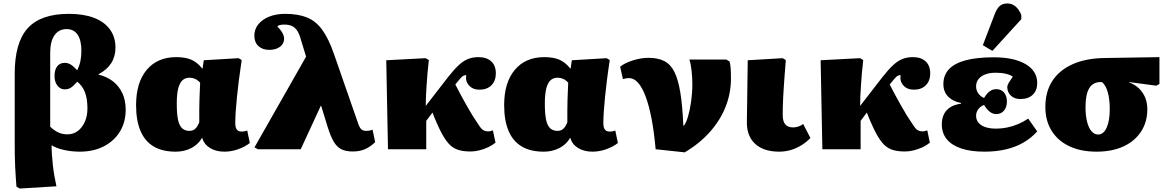

<svg xmlns="http://www.w3.org/2000/svg" viewBox="-20 -862 6756 1109"><path d="M94 227 75 216Q73 190 71 160.5Q69 131 67.5 99.5Q66 68 65.5 34.5Q65 1 65 -32V-437Q65 -616 140 -699Q215 -782 378 -782Q463 -782 523 -759Q583 -736 615 -692Q647 -648 647 -587Q647 -536 622.5 -497.5Q598 -459 549 -433V-431Q599 -419 634 -391Q669 -363 687.5 -322Q706 -281 706 -229Q706 -157 673 -102.5Q640 -48 580 -17Q520 14 441 14Q393 14 349 4Q305 -6 280 -22H278Q278 3 280 32.5Q282 62 285.5 93.5Q289 125 294.5 156Q300 187 306 214ZM369 -86Q404 -86 429.5 -105.5Q455 -125 470 -158.5Q485 -192 485 -236Q485 -292 470.5 -329.5Q456 -367 426 -390Q403 -364 388.5 -355Q374 -346 354 -346Q328 -346 311.5 -367.5Q295 -389 295 -423Q295 -459 310.5 -479Q326 -499 354 -499Q372 -499 388 -489.5Q404 -480 426 -456Q439 -483 444.5 -509Q450 -535 450 -570Q450 -630 428 -662Q406 -694 365 -694Q320 -694 295 -658.5Q270 -623 270 -558V-130Q293 -108 317 -97Q341 -86 369 -86Z M994 14Q918 14 867.5 -16Q817 -46 791.5 -106Q766 -166 766 -255Q766 -385 827.5 -458.5Q889 -532 998 -532Q1052 -532 1086.5 -516.5Q1121 -501 1148 -466H1150L1157 -514L1358 -526L1376 -515Q1366 -450 1359.5 -397.5Q1353 -345 1348.5 -300Q1344 -255 1341.5 -218Q1339 -181 1339 -149Q1339 -133 1343 -122.5Q1347 -112 1355 -107Q1363 -102 1376 -102Q1385 -102 1392.5 -103.5Q1400 -105 1408 -108L1423 -36Q1395 -14 1355.5 0Q1316 14 1276 14Q1227 14 1192.5 -7.5Q1158 -29 1148 -66H1147Q1133 -41 1110 -23Q1087 -5 1057.5 4.5Q1028 14 994 14ZM1074 -106Q1094 -106 1107.5 -118Q1121 -130 1131 -156Q1131 -194 1131 -225.5Q1131 -257 1132 -284Q1133 -311 1134 -336.5Q1135 -362 1136 -385Q1123 -399 1107.5 -406Q1092 -413 1074 -413Q1049 -413 1033 -397.5Q1017 -382 1009 -349.5Q1001 -317 1001 -264Q1001 -206 1008 -171.5Q1015 -137 1031.5 -121.5Q1048 -106 1074 -106Z M2132 -113 2147 -41Q2118 -13 2087.5 0Q2057 13 2018 13Q1978 13 1952.5 0.5Q1927 -12 1909 -41.5Q1891 -71 1874 -124L1835 -251H1833L1717 0H1469L1450 -11L1748 -535L1719 -629Q1710 -664 1697.5 -683.5Q1685 -703 1667 -711.5Q1649 -720 1622 -720Q1608 -720 1597 -717.5Q1586 -715 1582 -709Q1595 -696 1603.5 -684Q1612 -672 1616.5 -661Q1621 -650 1621 -638Q1621 -610 1597.5 -592Q1574 -574 1535 -574Q1496 -574 1472.5 -596Q1449 -618 1449 -656Q1449 -693 1472 -721.5Q1495 -750 1535 -766Q1575 -782 1627 -782Q1702 -782 1753.5 -761Q1805 -740 1841.5 -689.5Q1878 -639 1908 -553L2051 -142Q2056 -129 2062 -121Q2068 -113 2076 -109.5Q2084 -106 2095 -106Q2105 -106 2113.5 -107.5Q2122 -109 2132 -113Z M2698 13Q2652 13 2621.5 2Q2591 -9 2567.5 -37Q2544 -65 2520 -114Q2512 -132 2504.5 -148Q2497 -164 2490.5 -180Q2484 -196 2478 -212L2442 -164V0H2221L2211 -514L2439 -526L2457 -515Q2452 -473 2449 -436.5Q2446 -400 2444 -368.5Q2442 -337 2440.5 -308Q2439 -279 2439 -250L2569 -418Q2603 -461 2630 -486Q2657 -511 2684 -521.5Q2711 -532 2743 -532Q2791 -532 2817.5 -507.5Q2844 -483 2844 -438Q2844 -395 2818.5 -369.5Q2793 -344 2750 -344Q2711 -344 2689 -368.5Q2667 -393 2673 -428Q2666 -428 2659.5 -425.5Q2653 -423 2647 -417.5Q2641 -412 2632 -401L2610 -374Q2625 -345 2640 -316.5Q2655 -288 2672 -258.5Q2689 -229 2709 -195Q2735 -155 2748.5 -135Q2762 -115 2773.5 -109Q2785 -103 2800 -103Q2807 -103 2812.5 -104.5Q2818 -106 2827 -109L2842 -38Q2824 -23 2799.5 -11.5Q2775 0 2748.5 6.5Q2722 13 2698 13Z M3120 14Q3044 14 2993.5 -16Q2943 -46 2917.5 -106Q2892 -166 2892 -255Q2892 -385 2953.5 -458.5Q3015 -532 3124 -532Q3178 -532 3212.5 -516.5Q3247 -501 3274 -466H3276L3283 -514L3484 -526L3502 -515Q3492 -450 3485.5 -397.5Q3479 -345 3474.5 -300Q3470 -255 3467.5 -218Q3465 -181 3465 -149Q3465 -133 3469 -122.5Q3473 -112 3481 -107Q3489 -102 3502 -102Q3511 -102 3518.5 -103.5Q3526 -105 3534 -108L3549 -36Q3521 -14 3481.5 0Q3442 14 3402 14Q3353 14 3318.5 -7.5Q3284 -29 3274 -66H3273Q3259 -41 3236 -23Q3213 -5 3183.5 4.5Q3154 14 3120 14ZM3200 -106Q3220 -106 3233.5 -118Q3247 -130 3257 -156Q3257 -194 3257 -225.5Q3257 -257 3258 -284Q3259 -311 3260 -336.5Q3261 -362 3262 -385Q3249 -399 3233.5 -406Q3218 -413 3200 -413Q3175 -413 3159 -397.5Q3143 -382 3135 -349.5Q3127 -317 3127 -264Q3127 -206 3134 -171.5Q3141 -137 3157.5 -121.5Q3174 -106 3200 -106Z M3935 18 3767 0Q3758 -102 3743 -178.5Q3728 -255 3708.5 -306.5Q3689 -358 3665 -384.5Q3641 -411 3613 -411Q3596 -411 3578 -405L3562 -477Q3590 -499 3636.5 -513.5Q3683 -528 3726 -528Q3780 -528 3816.5 -509.5Q3853 -491 3875 -447.5Q3897 -404 3909.5 -328Q3922 -252 3927 -136H3930Q3943 -151 3954 -189Q3965 -227 3972 -276Q3979 -325 3979 -373Q3979 -417 3974.5 -455.5Q3970 -494 3962 -518H4175L4194 -507Q4199 -489 4200.5 -466.5Q4202 -444 4202 -408Q4202 -323 4171 -245Q4140 -167 4080.5 -100Q4021 -33 3935 18Z M4481 14Q4392 14 4343 -30Q4294 -74 4294 -154Q4294 -171 4294.5 -199.5Q4295 -228 4295.5 -264.5Q4296 -301 4296.5 -339Q4297 -377 4297.5 -412.5Q4298 -448 4298.5 -475Q4299 -502 4299 -514L4501 -526L4519 -515Q4515 -467 4512 -427.5Q4509 -388 4507 -356Q4505 -324 4503.5 -296Q4502 -268 4501.5 -244Q4501 -220 4501 -197Q4501 -161 4516 -143.5Q4531 -126 4561 -126Q4576 -126 4592.5 -131.5Q4609 -137 4619 -146L4661 -65Q4637 -40 4607.5 -22Q4578 -4 4546 5Q4514 14 4481 14Z M5207 13Q5161 13 5130.5 2Q5100 -9 5076.5 -37Q5053 -65 5029 -114Q5021 -132 5013.5 -148Q5006 -164 4999.5 -180Q4993 -196 4987 -212L4951 -164V0H4730L4720 -514L4948 -526L4966 -515Q4961 -473 4958 -436.5Q4955 -400 4953 -368.5Q4951 -337 4949.5 -308Q4948 -279 4948 -250L5078 -418Q5112 -461 5139 -486Q5166 -511 5193 -521.5Q5220 -532 5252 -532Q5300 -532 5326.5 -507.5Q5353 -483 5353 -438Q5353 -395 5327.5 -369.5Q5302 -344 5259 -344Q5220 -344 5198 -368.5Q5176 -393 5182 -428Q5175 -428 5168.5 -425.5Q5162 -423 5156 -417.5Q5150 -412 5141 -401L5119 -374Q5134 -345 5149 -316.5Q5164 -288 5181 -258.5Q5198 -229 5218 -195Q5244 -155 5257.5 -135Q5271 -115 5282.5 -109Q5294 -103 5309 -103Q5316 -103 5321.5 -104.5Q5327 -106 5336 -109L5351 -38Q5333 -23 5308.5 -11.5Q5284 0 5257.5 6.5Q5231 13 5207 13Z M5665 14Q5587 14 5532 -4.5Q5477 -23 5448.5 -58Q5420 -93 5420 -143Q5420 -195 5448.5 -225.5Q5477 -256 5531 -263V-267Q5482 -277 5455.5 -305Q5429 -333 5429 -376Q5429 -428 5461.5 -462.5Q5494 -497 5558.5 -514Q5623 -531 5721 -531Q5837 -531 5904 -491.5Q5971 -452 5971 -383Q5971 -339 5945 -314.5Q5919 -290 5873 -290Q5840 -290 5819 -309.5Q5798 -329 5798 -360Q5798 -365 5801.5 -373.5Q5805 -382 5812.5 -393Q5820 -404 5830 -419Q5815 -430 5789.5 -436Q5764 -442 5730 -442Q5679 -442 5648.5 -420.5Q5618 -399 5618 -363Q5618 -340 5630.5 -322.5Q5643 -305 5664 -296Q5680 -323 5697 -335Q5714 -347 5734 -347Q5763 -347 5779.5 -327.5Q5796 -308 5796 -275Q5796 -243 5779 -223Q5762 -203 5734 -203Q5714 -203 5696.5 -217Q5679 -231 5664 -256Q5643 -248 5630.5 -231Q5618 -214 5618 -194Q5618 -159 5648 -139Q5678 -119 5733 -119Q5765 -119 5797 -125.5Q5829 -132 5860 -145Q5891 -158 5919 -177L5971 -103Q5936 -64 5890.5 -38Q5845 -12 5789 1Q5733 14 5665 14ZM5712 -568 5657 -601 5723 -774Q5737 -812 5754 -827Q5771 -842 5799 -842Q5825 -842 5845.5 -825Q5866 -808 5879 -776V-751Z M6314 14Q6222 14 6156 -17.5Q6090 -49 6054 -107Q6018 -165 6018 -244Q6018 -333 6059 -395.5Q6100 -458 6177.5 -492Q6255 -526 6364 -527L6677 -532V-377L6659 -367L6502 -388V-386Q6535 -374 6558.5 -351.5Q6582 -329 6594.5 -298.5Q6607 -268 6607 -231Q6607 -157 6570.5 -101.5Q6534 -46 6468.5 -16Q6403 14 6314 14ZM6323 -85Q6354 -85 6372 -124.5Q6390 -164 6390 -232Q6390 -289 6378.5 -329.5Q6367 -370 6345 -388H6337Q6293 -388 6271.5 -352.5Q6250 -317 6250 -244Q6250 -195 6259 -159Q6268 -123 6284.5 -104Q6301 -85 6323 -85Z"/></svg>

Font: Literata 18pt Black
Style: Regular
Weight: 900
Designer: Latin by Veronika Burian and Jose Scaglione. Greek by Irene Vlachou. Cyrillic by Vera Evstafieva.
Foundry: TypeTogether
Version: Version 3.103;gftools[0.9.29]